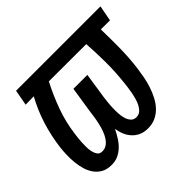

<svg xmlns="http://www.w3.org/2000/svg" viewBox="-131 -689 861 861"><g transform="rotate(-45 299.0 -258.5)"><path d="M583.5 -453.6 525.9 -454.1Q527.3 -393.1 526.6 -333.5Q525.9 -273.9 518.1 -213.4Q515.1 -190.9 510.3 -165.3Q505.4 -139.6 497.1 -114.5Q488.8 -89.4 476.8 -66.7Q464.8 -43.9 448 -26.6Q431.2 -9.3 408.9 0.7Q386.7 10.7 357.9 9.8Q335 9.3 317.4 1Q299.8 -7.3 286.9 -21.5Q273.9 -35.6 266.1 -54.2Q258.3 -72.8 255.4 -93.8Q245.6 -73.7 233.6 -54.7Q221.7 -35.6 206.3 -21Q190.9 -6.3 171.6 2.4Q152.3 11.2 127.4 10.3Q100.1 9.8 81.1 -1.2Q62 -12.2 49.6 -29.8Q37.1 -47.4 30.5 -69.8Q23.9 -92.3 21.5 -116.5Q19 -140.6 19.8 -164.6Q20.5 -188.5 22.9 -208.5Q30.8 -272.9 50.3 -335.4Q69.8 -397.9 101.1 -454.6L48.8 -453.6L62.5 -528.3H597.7ZM430.7 -212.4Q437.5 -273.4 437.3 -333Q437 -392.6 433.1 -453.6L196.3 -454.1Q166.5 -397 143.8 -334.7Q121.1 -272.5 112.8 -208Q111.8 -201.2 110.1 -188Q108.4 -174.8 107.4 -158.9Q106.4 -143.1 106.7 -126.5Q106.9 -109.9 110.4 -95.9Q113.8 -82 120.6 -72.8Q127.4 -63.5 139.6 -62.5Q157.7 -61 170.9 -69.6Q184.1 -78.1 193.8 -92.8Q203.6 -107.4 210.2 -126.5Q216.8 -145.5 220.9 -164.6Q225.1 -183.6 227.5 -200.7Q230 -217.8 231.4 -229.5L250.5 -352.5H338.9L320.3 -229.5Q319.3 -220.7 317.4 -205.1Q315.4 -189.5 314.7 -170.9Q314 -152.3 314.9 -133.1Q315.9 -113.8 320.8 -98.1Q325.7 -82.5 335.2 -72.5Q344.7 -62.5 360.8 -62.5Q375 -62.5 385.3 -70.8Q395.5 -79.1 403.1 -92.8Q410.6 -106.4 415.3 -123.3Q419.9 -140.1 423.1 -157Q426.3 -173.8 428 -188.5Q429.7 -203.1 430.7 -212.4Z"/></g></svg>

Font: Roboto Mono
Style: Italic
Weight: 400
Designer: Google
Version: Version 2.000985; 2015; ttfautohint (v1.3)